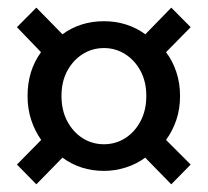

<svg xmlns="http://www.w3.org/2000/svg" viewBox="-20 -581 544 503"><path d="M75.2 -98.1 24.4 -149.9 87.9 -214.4Q71.3 -237.8 61.8 -266.6Q52.2 -295.4 52.2 -329.6Q52.2 -396 87.4 -444.3L24.4 -509.8L75.2 -561L143.6 -491.2Q190.4 -525.4 252.4 -525.4Q313.5 -525.4 360.8 -491.2L428.7 -561L479.5 -509.8L415 -444.3Q432.1 -421.9 441.9 -392.6Q451.7 -363.3 451.7 -329.6Q451.7 -295.4 441.9 -266.6Q432.1 -237.8 415 -214.4L479.5 -149.9L428.7 -98.1L360.4 -168Q337.4 -150.9 309.1 -142.1Q280.8 -133.3 252.4 -133.3Q190.9 -133.3 143.6 -168ZM252.4 -203.1Q282.7 -203.1 307.9 -219Q333 -234.9 348.1 -263.4Q363.3 -292 363.3 -329.6Q363.3 -367.2 348.1 -395.3Q333 -423.3 307.9 -439.2Q282.7 -455.1 252.4 -455.1Q221.7 -455.1 196.5 -439.2Q171.4 -423.3 156.2 -395.3Q141.1 -367.2 141.1 -329.6Q141.1 -292 156.2 -263.4Q171.4 -234.9 196.5 -219Q221.7 -203.1 252.4 -203.1Z"/></svg>

Font: Varta Light SemiBold
Style: Regular
Weight: 600
Version: Version 1.004